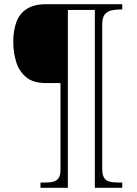

<svg xmlns="http://www.w3.org/2000/svg" viewBox="-20 -780 648 911"><path d="M172 111V86H197Q219 86 234.5 81.5Q250 77 258.5 64Q267 51 267 26V-386H196Q138 -386 104.5 -413.5Q71 -441 57 -485.5Q43 -530 43 -582Q43 -636 58 -676Q73 -716 107.5 -738Q142 -760 198 -760H560V-735H547Q525 -735 506 -730Q487 -725 476 -710Q465 -695 465 -663V21Q465 48 473 62Q481 76 497 81Q513 86 539 86H560V111H430V-733H302V111Z"/></svg>

Font: Noto Serif Hebrew ExtraLight
Style: Regular
Weight: 250
Version: Version 2.003